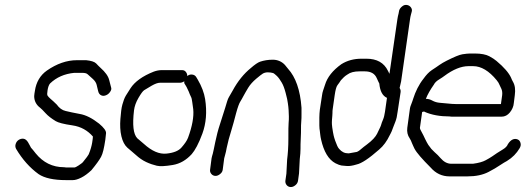

<svg xmlns="http://www.w3.org/2000/svg" viewBox="-20 -710 2127 775"><path d="M239 -35C192 -35 154 -54 124 -91C116 -101 110 -109 105 -114C101 -121 98 -128 93 -136C88 -144 82 -149 75 -150C68 -151 61 -149 55 -145C49 -141 45 -135 43 -128C41 -121 42 -115 45 -109C70 -67 100 -33 136 -7C160 9 197 17 246 17H274C283 17 294 14 308 7C322 0 335 -10 349 -23C368 -46 381 -64 388 -77C395 -90 400 -112 405 -145C406 -153 407 -162 408 -172C409 -182 399 -195 380 -211C352 -233 326 -246 302 -250C278 -254 259 -259 245 -262C231 -265 219 -274 209 -288C199 -298 190 -306 184 -311C178 -316 174 -321 172 -324C170 -327 170 -334 172 -346C174 -358 177 -367 182 -373C208 -398 240 -412 280 -416H310C323 -416 330 -414 334 -410C338 -406 345 -400 354 -392C363 -384 368 -376 370 -368C372 -360 374 -352 376 -343C378 -334 382 -328 389 -325C396 -322 402 -323 409 -326C416 -329 421 -334 425 -340C429 -346 430 -351 429 -355L421 -386C417 -403 405 -419 386 -436C381 -440 375 -447 368 -454C361 -461 347 -465 328 -467H290C250 -467 209 -453 169 -425C142 -406 126 -378 121 -344C120 -336 118 -329 118 -322C118 -303 126 -287 142 -275C147 -271 154 -264 164 -253C174 -242 187 -232 205 -221C215 -215 237 -209 272 -204C307 -199 334 -183 355 -159C355 -155 354 -146 352 -134C350 -122 346 -106 338 -87C336 -83 329 -73 315 -56C313 -53 306 -48 297 -42C288 -36 283 -34 281 -34H253C248 -34 244 -34 239 -35Z M736 -403C736 -410 734 -415 730 -420C726 -425 721 -427 714 -427H634C623 -427 612 -425 601 -421C555 -403 524 -380 507 -354C500 -343 494 -334 488 -324C482 -314 478 -302 474 -288C470 -274 468 -255 466 -230C464 -205 465 -181 470 -160C475 -139 483 -124 494 -114C505 -104 517 -95 529 -84C541 -73 555 -63 570 -56C585 -49 600 -44 613 -41C626 -38 647 -39 677 -44C707 -49 732 -64 754 -88C767 -103 782 -130 797 -171C812 -212 816 -258 808 -310C804 -335 794 -362 778 -389L772 -399C769 -404 764 -408 756 -409C748 -410 742 -408 736 -403ZM724 -382C723 -377 724 -372 727 -369L733 -359C736 -353 739 -347 742 -340C745 -333 747 -326 750 -321C753 -316 755 -308 756 -298C757 -288 759 -278 760 -269C763 -239 756 -200 739 -154C734 -141 725 -129 713 -115C701 -101 681 -93 652 -90C623 -87 593 -100 561 -129C553 -136 544 -144 534 -152C518 -169 514 -206 521 -265C523 -281 529 -298 539 -315C549 -332 556 -342 562 -346C568 -350 578 -356 592 -364C606 -372 617 -376 626 -376H706C712 -376 718 -378 724 -382Z M1136 -9 1132 19C1131 26 1133 32 1137 37C1141 42 1147 45 1154 45C1161 45 1167 42 1173 37C1179 32 1182 26 1183 19L1187 -10L1190 -68C1192 -84 1193 -98 1193 -109C1193 -120 1193 -134 1194 -151C1195 -168 1195 -181 1195 -190C1195 -199 1195 -209 1196 -219C1197 -229 1197 -239 1197 -248V-275C1192 -347 1173 -399 1143 -432C1138 -437 1135 -443 1130 -448C1117 -462 1100 -469 1081 -469C1062 -469 1045 -466 1030 -461C1021 -458 1008 -449 992 -435C965 -413 940 -383 919 -344C914 -335 909 -326 904 -318C899 -310 895 -295 889 -275C883 -255 876 -233 868 -209C860 -185 854 -161 849 -137C844 -113 841 -97 839 -90C837 -83 835 -77 834 -71L828 -25C827 -18 829 -13 833 -8C837 -3 843 0 850 0C857 0 863 -3 869 -8C875 -13 878 -18 879 -25L885 -71C886 -75 887 -80 889 -86C891 -92 893 -102 895 -113C900 -137 906 -159 913 -181C920 -203 926 -227 933 -253C940 -279 946 -294 950 -300C954 -306 958 -314 963 -323C968 -332 974 -343 982 -356C990 -369 1001 -381 1014 -392C1027 -403 1036 -410 1041 -413C1046 -416 1053 -418 1061 -418C1069 -418 1076 -417 1083 -415C1085 -414 1091 -410 1098 -403C1105 -396 1111 -387 1117 -377C1123 -367 1128 -354 1133 -335C1138 -316 1141 -303 1142 -293C1143 -283 1145 -274 1145 -265C1145 -256 1146 -248 1146 -240C1146 -232 1146 -223 1145 -214C1144 -205 1144 -183 1144 -150C1144 -117 1142 -89 1139 -66Z M1599 -381 1635 -632C1636 -639 1637 -645 1639 -652L1642 -663C1644 -670 1642 -676 1638 -681C1634 -686 1629 -689 1622 -690C1615 -691 1609 -689 1603 -684C1597 -679 1593 -674 1591 -667L1589 -656C1587 -648 1585 -640 1584 -632L1552 -412L1546 -424C1530 -457 1501 -473 1459 -473H1439C1409 -473 1382 -466 1358 -451C1323 -426 1301 -398 1292 -368C1289 -358 1286 -350 1284 -344C1282 -338 1281 -333 1280 -326L1271 -267C1270 -257 1269 -247 1269 -236V-204C1269 -194 1270 -187 1271 -181C1272 -175 1272 -169 1273 -164C1274 -159 1274 -154 1276 -147C1287 -98 1306 -66 1334 -51C1344 -46 1352 -43 1358 -42C1364 -41 1371 -41 1380 -40C1389 -39 1403 -41 1419 -46C1439 -50 1469 -70 1510 -106C1528 -121 1542 -141 1553 -164C1556 -170 1559 -175 1561 -180C1563 -185 1565 -191 1567 -196C1569 -201 1572 -209 1576 -219C1580 -229 1583 -242 1585 -259L1597 -338C1598 -345 1596 -350 1593 -355ZM1388 -91H1386C1371 -91 1359 -97 1349 -109C1344 -114 1339 -125 1333 -142C1327 -159 1325 -171 1324 -177C1323 -183 1322 -189 1321 -196C1320 -203 1319 -213 1320 -226C1321 -239 1322 -248 1322 -254C1322 -260 1322 -265 1323 -270L1331 -326C1334 -346 1337 -359 1342 -366C1347 -373 1352 -379 1356 -386C1364 -395 1372 -403 1382 -409C1394 -418 1410 -422 1432 -422H1452C1477 -422 1493 -413 1501 -394C1506 -382 1510 -375 1511 -373C1514 -342 1524 -323 1542 -315L1534 -259C1532 -247 1530 -236 1526 -227C1522 -218 1520 -212 1519 -208C1518 -204 1516 -199 1514 -195C1512 -191 1508 -182 1502 -170C1496 -158 1483 -143 1460 -126C1453 -121 1444 -114 1436 -107C1428 -100 1421 -96 1416 -96Z M1794 -240C1800 -239 1805 -239 1812 -239H2004C2018 -239 2029 -245 2038 -256C2047 -267 2053 -280 2054 -294L2058 -326C2061 -348 2059 -366 2050 -381C2047 -386 2045 -391 2043 -396C2034 -416 2014 -439 1984 -464C1977 -470 1968 -476 1955 -483C1942 -490 1922 -494 1897 -494H1878C1870 -494 1860 -493 1847 -491C1834 -489 1813 -480 1783 -465C1772 -459 1762 -454 1754 -448C1746 -442 1735 -435 1723 -427C1711 -419 1700 -407 1690 -393C1670 -368 1657 -340 1648 -312C1646 -306 1644 -299 1641 -292C1638 -285 1635 -277 1634 -267L1624 -194C1622 -178 1625 -164 1634 -151C1637 -147 1640 -140 1643 -132C1646 -124 1650 -117 1653 -110C1662 -93 1684 -68 1718 -34C1739 -10 1764 2 1795 2H1866C1901 2 1929 -4 1952 -16C1970 -25 1986 -35 1998 -43C2010 -51 2020 -57 2026 -60C2049 -74 2065 -91 2077 -111C2082 -119 2083 -126 2081 -133C2079 -140 2076 -144 2070 -147C2056 -153 2042 -147 2030 -128C2027 -120 2020 -113 2010 -107C2000 -101 1992 -96 1986 -92C1980 -88 1974 -84 1967 -79C1960 -74 1951 -69 1940 -63C1929 -57 1912 -52 1889 -49H1802C1785 -49 1771 -57 1758 -72C1754 -76 1751 -80 1747 -84C1743 -88 1739 -91 1734 -96L1721 -109C1718 -114 1713 -119 1709 -125C1705 -131 1701 -139 1696 -149C1691 -159 1687 -169 1682 -177C1677 -185 1675 -191 1675 -194L1684 -258L1692 -260C1693 -260 1693 -260 1693 -259C1722 -246 1756 -240 1794 -240ZM1699 -311C1706 -329 1717 -348 1731 -368C1735 -376 1742 -383 1752 -389C1762 -395 1769 -400 1773 -403C1809 -430 1842 -443 1871 -443H1890C1922 -443 1954 -424 1985 -386C1991 -379 1994 -373 1996 -368C1998 -363 2001 -358 2004 -351C2007 -344 2008 -336 2007 -326L2002 -290H1820C1809 -290 1799 -291 1789 -292C1779 -293 1768 -294 1756 -295C1744 -296 1734 -299 1725 -304C1716 -309 1708 -311 1699 -311Z"/></svg>

Font: AppleStorm
Style: Ita
Weight: 400
Foundry: Cannot Into Space Fonts
Version: Version 1.01